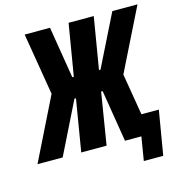

<svg xmlns="http://www.w3.org/2000/svg" viewBox="-154 -847 1038 1098"><g transform="rotate(-15 364.5 -297.5)"><path d="M562 140H677L721 -122H618L577 -368L759 -735H610L458 -429H449L500 -735H351L300 -429H291L241 -735H91L152 -368L-30 0H119L271 -307H280L229 0H379L429 -307H438L488 0H585Z"/></g></svg>

Font: Iosevka Sparkle Heavy Oblique
Style: Regular
Weight: 900
Italic angle: -9°
Designer: Belleve Invis
Foundry: Belleve Invis
Version: Version 4.5.0; ttfautohint (v1.8.3)